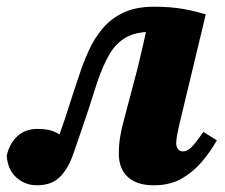

<svg xmlns="http://www.w3.org/2000/svg" viewBox="-25 -536 670 572"><path d="M85 16Q50 16 24 -7Q-2 -30 -5 -72Q3 -108 26.5 -130Q50 -152 87 -152Q104 -152 117.5 -149.5Q131 -147 144.5 -140Q158 -133 174 -122L192 -109L153 -58L130 -77Q144 -112 156.5 -147.5Q169 -183 181.5 -222.5Q194 -262 209 -306Q222 -347 239 -384.5Q256 -422 281 -451.5Q306 -481 343 -498.5Q380 -516 434 -516Q485 -516 522.5 -509Q560 -502 588 -493L509 -164Q505 -147 502.5 -133Q500 -119 500 -109Q500 -98 505.5 -91.5Q511 -85 520 -85Q534 -85 547 -99Q560 -113 581 -143L621 -118Q602 -84 576 -53.5Q550 -23 515.5 -3.5Q481 16 433 16Q383 16 356 -8.5Q329 -33 329 -78Q329 -105 333 -128.5Q337 -152 343 -174L385 -333Q394 -370 402.5 -407.5Q411 -445 419 -483L478 -435Q466 -438 452 -439.5Q438 -441 423 -441Q380 -441 350.5 -424.5Q321 -408 301.5 -375Q282 -342 265 -292Q251 -247 238.5 -209.5Q226 -172 214.5 -138.5Q203 -105 191 -71Q176 -30 151.5 -7Q127 16 85 16Z"/></svg>

Font: Source Serif 4 ExtraBold
Style: Italic
Weight: 800
Italic angle: -12°
Designer: Frank Grießhammer
Foundry: Adobe Systems Incorporated
Version: Version 4.004;hotconv 1.0.116;makeotfexe 2.5.65601